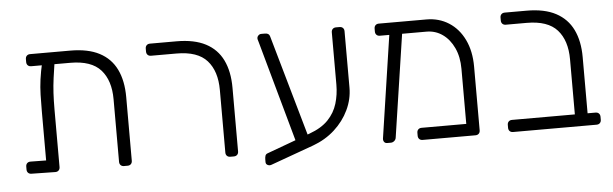

<svg xmlns="http://www.w3.org/2000/svg" viewBox="-44 -715 2924 916"><g transform="rotate(-5 1418.5 -257.0)"><path d="M122 -513Q112 -513 106 -519Q100 -525 100 -535V-549Q100 -559 106 -565Q112 -571 122 -571H314Q399 -571 453.5 -542.5Q508 -514 534.5 -459.5Q561 -405 561 -327V-22Q561 -12 555 -6Q549 0 539 0H522Q512 0 506 -6Q500 -12 500 -22V-322Q500 -412 455 -462.5Q410 -513 309 -513ZM197 -553H214Q224 -553 230 -547Q236 -541 236 -531Q229 -485 224 -448.5Q219 -412 217 -376.5Q215 -341 215 -297V-22Q215 -12 209 -6Q203 0 193 0L79 -2Q69 -2 63 -8Q57 -14 57 -24V-38Q57 -48 63 -54Q69 -60 79 -60L154 -59V-292Q154 -337 155 -373.5Q156 -410 161 -447Q166 -484 177 -532Q179 -542 183 -547.5Q187 -553 197 -553Z M1031 0Q1021 0 1015 -6Q1009 -12 1009 -22V-322Q1009 -412 964 -462.5Q919 -513 818 -513H696Q686 -513 680 -519Q674 -525 674 -535V-549Q674 -559 680 -565Q686 -571 696 -571H823Q908 -571 962.5 -542.5Q1017 -514 1043.5 -459.5Q1070 -405 1070 -327V-22Q1070 -12 1064 -6Q1058 0 1048 0Z M1224 55Q1214 59 1205 54.5Q1196 50 1196 40V27Q1196 18 1198.5 10Q1201 2 1210 -1L1417 -77Q1475 -98 1507 -131.5Q1539 -165 1552 -208Q1565 -251 1565 -299V-549Q1565 -559 1571 -565Q1577 -571 1587 -571H1604Q1614 -571 1620 -565Q1626 -559 1626 -549V-279Q1626 -224 1601.5 -172.5Q1577 -121 1533 -81Q1489 -41 1429 -19ZM1355 -24 1214 -531Q1212 -539 1210.5 -543Q1209 -547 1209 -551Q1209 -559 1215 -565Q1221 -571 1229 -571H1247Q1266 -571 1270 -556L1415 -47Z M2015 -513H1792Q1782 -513 1776 -519Q1770 -525 1770 -535V-549Q1770 -559 1776 -565Q1782 -571 1792 -571H2020Q2080 -571 2127 -541Q2174 -511 2200.5 -456Q2227 -401 2227 -327V-22Q2227 -12 2221 -6Q2215 0 2205 0H1952Q1942 0 1936 -6Q1930 -12 1930 -22V-36Q1930 -46 1936 -52Q1942 -58 1952 -58H2166V-322Q2166 -379 2146 -422Q2126 -465 2092 -489Q2058 -513 2015 -513ZM1782 0Q1773 0 1768 -6.5Q1763 -13 1764 -23L1840 -532Q1842 -542 1849 -547Q1856 -552 1865 -550L1882 -547Q1892 -546 1897 -539Q1902 -532 1900 -523L1825 -23Q1824 -13 1816.5 -6.5Q1809 0 1800 0Z M2385 0Q2375 0 2369 -6Q2363 -12 2363 -22V-36Q2363 -46 2369 -52Q2375 -58 2385 -58H2686V-322Q2686 -412 2641 -462.5Q2596 -513 2495 -513H2395Q2385 -513 2379 -519Q2373 -525 2373 -535V-549Q2373 -559 2379 -565Q2385 -571 2395 -571H2500Q2585 -571 2639.5 -542Q2694 -513 2720.5 -458.5Q2747 -404 2747 -327V-58H2785Q2795 -58 2801 -52Q2807 -46 2807 -36V-22Q2807 -12 2801 -6Q2795 0 2785 0Z"/></g></svg>

Font: Rubik Light
Style: Regular
Weight: 300
Designer: Hubert and Fischer
Foundry: Hubert and Fischer
Version: Version 2.300;gftools[0.9.30]